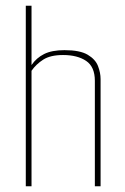

<svg xmlns="http://www.w3.org/2000/svg" viewBox="-20 -650 435 670"><path d="M70 -630H90V-423Q107 -448 134 -461.5Q161 -475 205 -475Q259 -475 286 -459Q313 -443 322 -419.5Q331 -396 331 -374V0H311V-368Q311 -417 280.5 -437.5Q250 -458 200 -458Q156 -458 131 -442Q106 -426 90 -403V0H70Z"/></svg>

Font: Smooch Sans Thin
Style: Regular
Weight: 100
Designer: Robert E. Leuschke
Foundry: Robert E. Leuschke
Version: Version 1.010